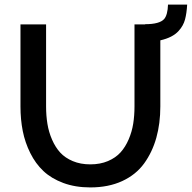

<svg xmlns="http://www.w3.org/2000/svg" viewBox="-20 -817 841 842"><path d="M716.8 -796.9H800.8Q798.8 -759.8 791.5 -731.9Q784.2 -704.1 763.2 -681.2Q737.3 -652.3 683.1 -640.1V-350.1Q683.1 -275.4 665.5 -212.6Q647.9 -149.9 612.1 -100.3Q576.2 -50.8 515.9 -22.9Q455.6 4.9 376 4.9Q310.1 4.9 257.6 -14.6Q205.1 -34.2 170.4 -66.9Q135.7 -99.6 112.8 -145.8Q89.8 -191.9 79.8 -242.4Q69.8 -293 69.8 -350.1V-710H182.1V-350.1Q182.1 -309.6 188 -273.7Q193.8 -237.8 208.3 -204.6Q222.7 -171.4 244.1 -147.9Q265.6 -124.5 299.3 -110.4Q333 -96.2 376 -96.2Q419.4 -96.2 453.4 -110.6Q487.3 -125 508.8 -148.9Q530.3 -172.9 544.4 -206.1Q558.6 -239.3 564.2 -274.7Q569.8 -310.1 569.8 -350.1V-710H616.2V-710.9Q680.2 -710.9 700.2 -733.9Q715.3 -752 716.8 -796.9Z"/></svg>

Font: Rawline SemiBold
Style: Regular
Weight: 600
Designer: Matt McInerney, Pablo Impallari, Rodrigo Fuenzalida
Foundry: Matt McInerney, Pablo Impallari, Rodrigo Fuenzalida
Version: Version 4.020;PS 004.020;hotconv 1.0.88;makeotf.lib2.5.64775